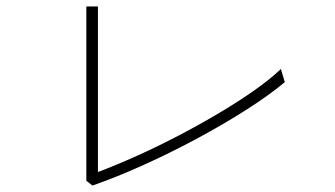

<svg xmlns="http://www.w3.org/2000/svg" viewBox="-20 -669 1040 596"><path d="M267 -93 248 -108V-649H284V-135Q340 -156 404.5 -185Q469 -214 535 -248.5Q601 -283 661.5 -319Q722 -355 771.5 -390Q821 -425 852 -455Q852 -455 855 -444.5Q858 -434 861 -424.5Q864 -415 864 -414Q815 -373 743.5 -327.5Q672 -282 589 -237.5Q506 -193 422.5 -155.5Q339 -118 267 -93Z"/></svg>

Font: Zen Kaku Gothic New Light
Style: Regular
Weight: 300
Designer: Yoshimichi Ohira
Foundry: Positype
Version: Version 1.002